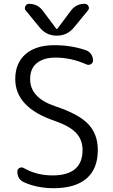

<svg xmlns="http://www.w3.org/2000/svg" viewBox="-20 -977 593 1007"><path d="M267 -343Q60 -413 60 -562Q60 -646 114 -693Q168 -740 265 -740Q355 -740 432 -713Q448 -707 458 -692.5Q468 -678 468 -660Q468 -647 457 -640.5Q446 -634 434 -639Q353 -675 271 -675Q211 -675 174.5 -647Q138 -619 138 -562Q138 -464 269 -420Q393 -379 443 -326Q493 -273 493 -190Q493 -92 434 -41Q375 10 261 10Q175 10 106 -21Q71 -37 71 -77Q71 -90 82 -96Q93 -102 104 -96Q172 -57 255 -57Q413 -57 413 -190Q413 -244 379 -280Q345 -316 267 -343ZM351 -920Q378 -957 424 -957Q438 -957 444 -944.5Q450 -932 441 -922L368 -833Q333 -790 278 -790Q223 -790 188 -833L115 -922Q107 -932 113 -944.5Q119 -957 132 -957Q178 -957 205 -920L276 -825H278H280Z"/></svg>

Font: Rounded Mplus 1c
Style: Regular
Weight: 400
Version: Version 1.059.20150529